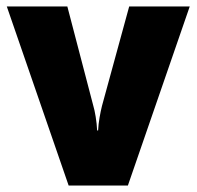

<svg xmlns="http://www.w3.org/2000/svg" viewBox="-20 -573 607 593"><path d="M192 0 1 -553H188L268 -247Q272 -234 275.5 -212.5Q279 -191 280 -170H283Q284 -190 287.5 -210Q291 -230 295 -246L379 -553H566L375 0Z"/></svg>

Font: Noto Sans Ethiopic SemiCondensed Black
Style: Regular
Weight: 900
Width: 4
Designer: Monotype Design Team
Foundry: Monotype Imaging Inc.
Version: Version 2.102; ttfautohint (v1.8.4.7-5d5b)